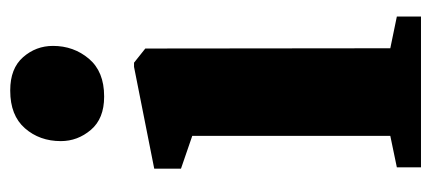

<svg xmlns="http://www.w3.org/2000/svg" viewBox="-248 -574 823 366"><g transform="rotate(-90 163.0 -391.5)"><path d="M26.5 0V-46L86.5 -58.5V-436L24 -457.5V-508.5L218 -547H226L253 -525.5L253.5 -58.5L314 -46V0ZM161 -604Q119.5 -604 98 -629.2Q76.5 -654.5 76.5 -686.5Q76.5 -727 101 -755Q125.5 -783 172.5 -783H173.5Q215 -783 236.5 -758.5Q258 -734 258 -701.5Q258 -662 233.5 -633Q209 -604 162 -604Z"/></g></svg>

Font: Merriweather 72pt Black
Style: Regular
Weight: 900
Version: Version 2.100